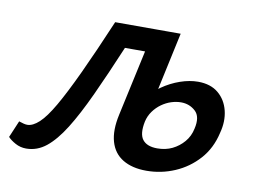

<svg xmlns="http://www.w3.org/2000/svg" viewBox="-70 -496 783 586"><g transform="rotate(10 321.0 -203.0)"><path d="M42 9Q24 9 8.5 0.5Q-7 -8 -15 -17L7 -69Q16 -66 22 -64.5Q28 -63 33 -63Q50 -63 69.5 -81Q89 -99 113 -140.5Q137 -182 169 -250.5Q201 -319 243 -418H400L385 -346H286Q249 -258 218 -191Q187 -124 159.5 -80Q132 -36 104 -13.5Q76 9 42 9ZM415 12Q371 12 342 -5.5Q313 -23 303 -57.5Q293 -92 304 -142L364 -418H446L385 -135Q377 -96 390.5 -78.5Q404 -61 436 -61Q462 -61 482.5 -71Q503 -81 518 -98.5Q533 -116 538 -140Q547 -178 528.5 -195Q510 -212 484 -212Q469 -212 453.5 -207Q438 -202 424 -192Q410 -182 399.5 -167.5Q389 -153 385 -135H332Q344 -170 365.5 -198Q387 -226 413.5 -244.5Q440 -263 469 -273Q498 -283 524 -283Q563 -283 587 -263Q611 -243 619 -210.5Q627 -178 617 -141Q606 -92 575.5 -58Q545 -24 503 -6Q461 12 415 12Z"/></g></svg>

Font: Ysabeau Office SemiBold
Style: Italic
Weight: 600
Italic angle: -12°
Designer: Christian Thalmann (Catharsis Fonts)
Version: Version 2.001;gftools[0.9.30]; featfreeze: tnum,lnum,ss02